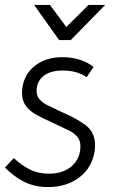

<svg xmlns="http://www.w3.org/2000/svg" viewBox="-34 -744 479 776"><path d="M-14 -67 22 -105Q54 -75 87.5 -58.5Q121 -42 163 -42Q221 -42 256 -72.5Q291 -103 291 -154Q291 -176 279 -190.5Q267 -205 248.5 -214.5Q230 -224 181 -247Q136 -267 110.5 -281.5Q85 -296 70 -317Q55 -338 55 -368Q55 -380 56 -386Q63 -444 107.5 -478.5Q152 -513 219 -513Q255 -513 288.5 -502.5Q322 -492 344 -473L316 -432Q278 -459 220 -459Q170 -459 142 -437Q114 -415 114 -376Q114 -356 126 -342.5Q138 -329 154.5 -320.5Q171 -312 216 -291Q287 -260 318.5 -232.5Q350 -205 350 -158Q350 -144 349 -137Q340 -69 288.5 -28.5Q237 12 160 12Q106 12 64 -9Q22 -30 -14 -67ZM104 -724H168L234 -635L324 -724H391L252 -582H205Z"/></svg>

Font: Bellota Text
Style: Italic
Weight: 400
Italic angle: -7.5°
Designer: Kemie Guaida
Foundry: Kemie Guaida
Version: Version 4.001